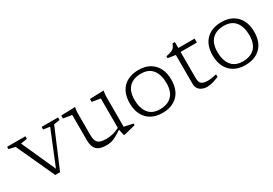

<svg xmlns="http://www.w3.org/2000/svg" viewBox="24 -1322 2947 2069"><g transform="rotate(-30 1498.0 -288.0)"><path d="M574 -468.5 371.5 10H311.5L93 -465.5L14 -483V-512H241.5V-480L161.5 -467L351.5 -44.5L524 -467.5L443 -480V-512H647.5V-480Z M854 -172Q854 -103.5 882 -77.2Q910 -51 985.5 -51Q1025 -51 1064 -60.2Q1103 -69.5 1149 -92V-458.5L1044.5 -475.5V-512L1217.5 -518L1209.5 -462V-71.5Q1215.5 -70 1238.2 -65.2Q1261 -60.5 1285.2 -55.2Q1309.5 -50 1320 -47.5V-27.5L1180.5 8H1167L1150 -68.5Q1099.5 -35.5 1067 -18.5Q1034.5 -1.5 1008.2 4.2Q982 10 950.5 10Q866 10 829.8 -27.8Q793.5 -65.5 793.5 -142V-458.5L687.5 -475.5V-512L862.5 -518L854 -462Z M1647 10Q1569.5 10 1512.2 -22Q1455 -54 1423.8 -113.5Q1392.5 -173 1392.5 -256.5Q1392.5 -384 1462 -453Q1531.5 -522 1654 -522Q1731.5 -522 1788.8 -490Q1846 -458 1877.2 -398.5Q1908.5 -339 1908.5 -255.5Q1908.5 -128 1838.8 -59Q1769 10 1647 10ZM1645 -38Q1739.5 -38 1792.2 -90.5Q1845 -143 1845 -249Q1845 -353 1797.8 -413.5Q1750.5 -474 1655.5 -474Q1561 -474 1508.2 -421.5Q1455.5 -369 1455.5 -263Q1455.5 -159 1502.8 -98.5Q1550 -38 1645 -38Z M2144 -135.5Q2144 -87.5 2166.5 -67.2Q2189 -47 2246 -47Q2286.5 -47 2354.5 -63V-30.5Q2314 -15 2288.2 -7Q2262.5 1 2243.5 4Q2224.5 7 2205.5 7Q2155 7 2119.2 -20.2Q2083.5 -47.5 2083.5 -104V-460L1988.5 -474.5V-498Q2033 -507.5 2056.5 -516.8Q2080 -526 2092 -541.5Q2104 -557 2114.5 -585.5H2144V-512H2346.5V-462.5H2144Z M2678.5 10Q2601 10 2543.8 -22Q2486.5 -54 2455.2 -113.5Q2424 -173 2424 -256.5Q2424 -384 2493.5 -453Q2563 -522 2685.5 -522Q2763 -522 2820.2 -490Q2877.5 -458 2908.8 -398.5Q2940 -339 2940 -255.5Q2940 -128 2870.2 -59Q2800.5 10 2678.5 10ZM2676.5 -38Q2771 -38 2823.8 -90.5Q2876.5 -143 2876.5 -249Q2876.5 -353 2829.2 -413.5Q2782 -474 2687 -474Q2592.5 -474 2539.8 -421.5Q2487 -369 2487 -263Q2487 -159 2534.2 -98.5Q2581.5 -38 2676.5 -38Z"/></g></svg>

Font: Newsreader 6pt Light
Style: Regular
Weight: 300
Designer: Hugues Gentile
Foundry: Production Type
Version: Version 1.003; ttfautohint (v1.8.3)